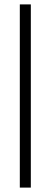

<svg xmlns="http://www.w3.org/2000/svg" viewBox="-20 -766 230 872"><path d="M70 -746H120V86H70Z"/></svg>

Font: Zen Old Mincho Black
Style: Regular
Weight: 900
Designer: Yoshimichi Ohira
Foundry: Positype
Version: Version 1.001